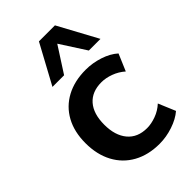

<svg xmlns="http://www.w3.org/2000/svg" viewBox="-230 -840 933 933"><g transform="rotate(-45 236.0 -373.5)"><path d="M291 10Q214 10 157 -21.5Q100 -53 69 -111Q38 -169 38 -247Q38 -325 69 -381.5Q100 -438 157 -468.5Q214 -499 291 -499Q338 -499 384 -484Q430 -469 460 -442L423 -355Q397 -378 364.5 -390Q332 -402 302 -402Q237 -402 201.5 -361.5Q166 -321 166 -246Q166 -172 201.5 -129.5Q237 -87 302 -87Q331 -87 364 -99Q397 -111 423 -135L460 -47Q430 -21 383.5 -5.5Q337 10 291 10ZM118 -554 228 -757H338L448 -554H368L283 -686L198 -554Z"/></g></svg>

Font: Nunito Sans 12pt ExtraLight 12pt
Style: Bold
Weight: 700
Version: Version 3.101;gftools[0.9.27]